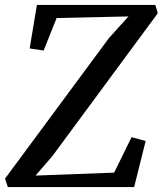

<svg xmlns="http://www.w3.org/2000/svg" viewBox="-30 -763 663 783"><path d="M2 0 -9.5 -34.5 414.5 -608 494 -696 201 -689.5 148 -557 91 -565.5 120.5 -743H603.5L613.5 -709L184 -127L115 -47L435.5 -59L506.5 -203.5L564 -188L517 0Z"/></svg>

Font: Merriweather Text Regular
Style: Italic
Weight: 400
Italic angle: -7.8°
Designer: Eben Sorkin
Foundry: Eben Sorkin
Version: Version 2.100; ttfautohint (v1.7.19-72a1) -l 8 -r 50 -G 200 